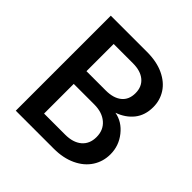

<svg xmlns="http://www.w3.org/2000/svg" viewBox="-182 -844 993 993"><g transform="rotate(45 315.0 -347.5)"><path d="M581 -187Q581 -134 553.5 -91.5Q526 -49 474 -24.5Q422 0 353 0H75V-695H340Q411 -695 462 -671Q513 -647 539 -606.5Q565 -566 565 -516Q565 -456 533 -416Q501 -376 447 -357Q503 -347 542 -298Q581 -249 581 -187ZM189 -403H330Q386 -403 417.5 -428.5Q449 -454 449 -502Q449 -549 417.5 -575.5Q386 -602 330 -602H189ZM467 -199Q467 -250 432 -280Q397 -310 339 -310H189V-93H343Q401 -93 434 -121Q467 -149 467 -199Z"/></g></svg>

Font: IBM-Poppins
Style: Poppins-Medium
Weight: 500
Designer: Mike Abbink, Paul van der Laan, Pieter van Rosmalen, Ben Mitchell, Mark Frömberg
Foundry: Bold Monday
Version: Version 1.1